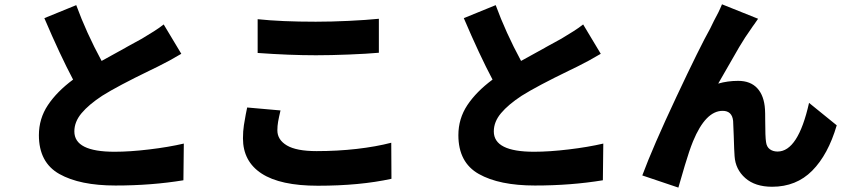

<svg xmlns="http://www.w3.org/2000/svg" viewBox="-20 -813 3946 894"><path d="M714.8 -502.9 680.7 -486.3Q527.3 -412.1 456.1 -367.2Q393.6 -326.2 359.9 -286.1Q326.2 -246.1 326.2 -201.2Q326.2 -153.3 373 -129.9Q419.9 -106.4 513.7 -106.4Q585 -106.4 674.8 -117.2Q764.6 -127.9 835.9 -144.5L834 26.4Q685.5 50.8 517.6 50.8Q351.6 50.8 256.3 -2.9Q161.1 -56.6 161.1 -183.6Q161.1 -260.7 203.1 -323.7Q245.1 -386.7 320.3 -442.4Q259.8 -556.6 186.5 -728.5L335 -789.1Q381.8 -661.1 453.1 -529.3Q484.4 -546.9 566.4 -591.8Q554.7 -585.9 640.6 -632.8Q669.9 -650.4 696.3 -667Q722.7 -683.6 742.2 -699.2L824.2 -562.5Q768.6 -529.3 714.8 -502.9Z M1450.2 -711.9Q1522.5 -711.9 1604 -715.8Q1685.5 -719.7 1744.1 -725.6V-567.4Q1689.5 -562.5 1604.5 -559.1Q1519.5 -555.7 1451.2 -555.7Q1328.1 -555.7 1179.7 -566.4V-723.6Q1290 -711.9 1450.2 -711.9ZM1130.9 -312.5 1286.1 -298.8Q1278.3 -265.6 1274.9 -246.1Q1271.5 -226.6 1271.5 -206.1Q1271.5 -162.1 1315.9 -135.7Q1360.4 -109.4 1454.1 -109.4Q1550.8 -109.4 1640.6 -119.6Q1730.5 -129.9 1801.8 -148.4L1802.7 19.5Q1655.3 51.8 1460 51.8Q1285.2 51.8 1198.2 -4.9Q1111.3 -61.5 1111.3 -168.9Q1111.3 -202.1 1115.7 -230.5Q1120.1 -258.8 1124.5 -281.2Q1128.9 -303.7 1130.9 -312.5Z M2668 -502.9 2633.8 -486.3Q2480.5 -412.1 2409.2 -367.2Q2346.7 -326.2 2313 -286.1Q2279.3 -246.1 2279.3 -201.2Q2279.3 -153.3 2326.2 -129.9Q2373 -106.4 2466.8 -106.4Q2538.1 -106.4 2627.9 -117.2Q2717.8 -127.9 2789.1 -144.5L2787.1 26.4Q2638.7 50.8 2470.7 50.8Q2304.7 50.8 2209.5 -2.9Q2114.3 -56.6 2114.3 -183.6Q2114.3 -260.7 2156.2 -323.7Q2198.2 -386.7 2273.4 -442.4Q2212.9 -556.6 2139.6 -728.5L2288.1 -789.1Q2335 -661.1 2406.2 -529.3Q2437.5 -546.9 2519.5 -591.8Q2507.8 -585.9 2593.8 -632.8Q2623 -650.4 2649.4 -667Q2675.8 -683.6 2695.3 -699.2L2777.3 -562.5Q2721.7 -529.3 2668 -502.9Z M3492.2 -700.2Q3487.3 -694.3 3484.4 -689.5Q3481.4 -684.6 3478.5 -680.7Q3450.2 -641.6 3421.9 -593.8Q3393.6 -545.9 3347.7 -464.8L3324.2 -423.8Q3368.2 -436.5 3417 -436.5Q3474.6 -436.5 3506.3 -401.9Q3538.1 -367.2 3542 -303.7Q3543 -291 3543 -252Q3543 -174.8 3546.9 -151.4Q3549.8 -128.9 3564.5 -118.2Q3579.1 -107.4 3600.6 -107.4Q3696.3 -107.4 3747.1 -334L3876 -229.5Q3835.9 -92.8 3761.7 -18.1Q3687.5 56.6 3575.2 56.6Q3496.1 56.6 3450.2 16.1Q3404.3 -24.4 3400.4 -85.9Q3398.4 -110.4 3396.5 -179.7L3393.6 -250Q3388.7 -296.9 3344.7 -296.9Q3265.6 -296.9 3207 -155.3Q3189.5 -112.3 3168.9 -43Q3148.4 26.4 3145.5 37.1L3138.7 60.5L2970.7 3.9Q3019.5 -127.9 3129.4 -361.8Q3239.3 -595.7 3287.1 -680.7L3303.7 -714.8Q3327.1 -756.8 3341.8 -793L3509.8 -725.6Z"/></svg>

Font: Min Sans Black
Style: Regular
Weight: 900
Designer: Jinseong-Kim, NotoSansCJK, Nunito
Foundry: Jinseong-Kim
Version: Version 1.000